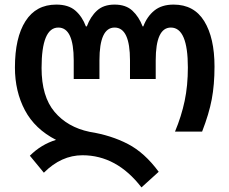

<svg xmlns="http://www.w3.org/2000/svg" viewBox="-20 -573 999 836"><path d="M596 243 671 175Q610 92 537 54Q464 16 370 1Q274 -19 217.5 -86Q161 -153 161 -277Q161 -453 234 -453Q301 -453 301 -310V-229H413V-310Q413 -453 479 -453Q546 -453 546 -310V-229H658V-310Q658 -453 724 -453Q798 -453 798 -279Q798 -200 784 -133.5Q770 -67 742 0H860Q890 -77 902 -140.5Q914 -204 914 -283Q914 -408 869.5 -480.5Q825 -553 736 -553Q684 -553 652 -527Q620 -501 604 -458H601Q585 -500 556.5 -526.5Q528 -553 479 -553Q431 -553 402.5 -527Q374 -501 358 -458H354Q338 -501 308 -527Q278 -553 225 -553Q137 -553 91 -481Q45 -409 45 -279Q45 -175 88.5 -93Q132 -11 224 36Q159 56 110 105L171 179Q247 103 339 103Q488 103 596 243Z"/></svg>

Font: Noto Sans Georgian Condensed Semi
Style: Regular
Weight: 600
Width: 3
Designer: Monotype Design Team
Foundry: Monotype Imaging Inc.
Version: Version 1.901